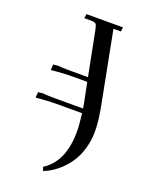

<svg xmlns="http://www.w3.org/2000/svg" viewBox="-165 -784 821 1066"><g transform="rotate(20 245.5 -251.5)"><path d="M48.8 -169.9 50.8 -198.2 51.8 -203.1 78.1 -206.1Q105 -203.1 149.9 -203.1H316.9Q315.9 -209 312 -232.9L288.1 -350.1H209Q146.5 -350.1 75.2 -342.8L77.1 -371.1L78.1 -376L105 -378.9Q131.8 -376 175.8 -376H283.2L231.9 -637.2Q227.1 -662.1 220.9 -669.4Q214.8 -676.8 192.9 -676.8H151.9L155.8 -702.1H371.1L368.2 -676.8H324.2L404.8 -259.8Q422.9 -169.4 422.9 -106Q422.9 -54.7 409.9 -8.5Q397 37.6 377 70.3Q356.9 103 330.1 129.9Q303.2 156.7 277.8 173.1Q252.4 189.5 227.1 199.2L219.2 176.8Q329.1 107.9 329.1 -70.8Q329.1 -110.4 320.8 -176.8H184.1Q115.2 -176.8 48.8 -169.9Z"/></g></svg>

Font: Dihjauti
Style: Bold Italic
Weight: 700
Italic angle: -9°
Designer: T. Christopher White
Version: Version 3.0.0